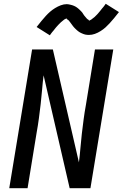

<svg xmlns="http://www.w3.org/2000/svg" viewBox="-20 -997 650 1017"><path d="M29 0 150 -735H260L398 -137Q403 -175 406 -213Q409 -251 413.5 -289Q418 -327 423 -365Q428 -403 435 -441L483 -735H580L459 0H349L211 -598Q206 -560 203 -522Q200 -484 195.5 -446Q191 -408 186 -370Q181 -332 174 -294L126 0ZM244 -810 174 -854Q188 -872 200 -886.5Q212 -901 223 -913Q234 -925 245.5 -935Q257 -945 271.5 -954Q286 -963 302 -969Q318 -975 334 -975Q339 -975 343.5 -974Q348 -973 353 -972Q358 -971 362.5 -969.5Q367 -968 372 -966Q377 -964 381 -961.5Q385 -959 388.5 -956.5Q392 -954 396 -950.5Q400 -947 403.5 -943.5Q407 -940 410.5 -936.5Q414 -933 416.5 -929.5Q419 -926 420.5 -923Q422 -920 426 -915Q430 -910 433.5 -906Q437 -902 440 -898.5Q443 -895 447.5 -893Q452 -891 451 -887L455 -889Q460 -891 463 -893Q466 -895 470 -898.5Q474 -902 476.5 -903.5Q479 -905 481 -907Q483 -909 485 -911Q487 -913 489.5 -915.5Q492 -918 494.5 -920.5Q497 -923 499.5 -926Q502 -929 504.5 -932Q507 -935 510 -938.5Q513 -942 515.5 -945.5Q518 -949 521 -952.5Q524 -956 527.5 -960Q531 -964 534 -968.5Q537 -973 540 -977L610 -933Q596 -915 584 -900.5Q572 -886 561 -874Q550 -862 539 -852Q528 -842 513 -832.5Q498 -823 482.5 -817.5Q467 -812 451 -812Q446 -812 441 -812.5Q436 -813 431 -814Q426 -815 421.5 -817Q417 -819 412 -821Q407 -823 403 -825.5Q399 -828 395.5 -830.5Q392 -833 388 -836.5Q384 -840 380.5 -843.5Q377 -847 373.5 -850.5Q370 -854 367.5 -857.5Q365 -861 363 -863.5Q361 -866 357.5 -871Q354 -876 350.5 -880.5Q347 -885 344 -888.5Q341 -892 336.5 -894Q332 -896 333 -900L329 -898Q324 -896 321 -894Q318 -892 314 -888.5Q310 -885 307.5 -883Q305 -881 303 -879.5Q301 -878 299 -875.5Q297 -873 294.5 -871Q292 -869 289.5 -866Q287 -863 284.5 -860.5Q282 -858 279.5 -855Q277 -852 274 -848.5Q271 -845 268.5 -841.5Q266 -838 263 -834.5Q260 -831 256.5 -827Q253 -823 250 -818.5Q247 -814 244 -810Z"/></svg>

Font: Iosevka Medium Extended
Style: Italic
Weight: 500
Width: 7
Italic angle: -9°
Monospace: yes
Designer: Belleve Invis
Foundry: Belleve Invis
Version: Version 32.5.0; ttfautohint (v1.8.4)